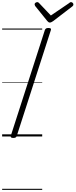

<svg xmlns="http://www.w3.org/2000/svg" viewBox="-20 -1277 707 1797"><path d="M104 14Q90 14 84 9.5Q78 5 81 -6L400 -996Q404 -1006 411 -1010.5Q418 -1015 433 -1015Q448 -1015 454 -1010.5Q460 -1006 456 -995L137 -5Q134 5 127 9.5Q120 14 104 14ZM645 -1257Q654 -1257 660.5 -1250Q667 -1243 667 -1236Q667 -1230 665 -1226Q663 -1222 658 -1218L477 -1079Q467 -1073 460.5 -1069.5Q454 -1066 446 -1066Q439 -1066 433.5 -1070Q428 -1074 422 -1081L309 -1221Q307 -1226 305.5 -1230Q304 -1234 304 -1237Q304 -1246 312.5 -1251.5Q321 -1257 328 -1257Q335 -1257 338.5 -1254.5Q342 -1252 347 -1247L456 -1132L624 -1246Q631 -1252 635 -1254.5Q639 -1257 645 -1257ZM0 490H375V500H0ZM0 -20H375V0H0ZM0 -505H375V-500H0ZM0 -1010H375V-1000H0Z"/></svg>

Font: Playwrite BE VLG Guides
Style: Regular
Weight: 400
Designer: Veronika Burian, José Scaglione
Foundry: TypeTogether
Version: Version 1.003